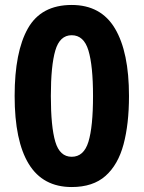

<svg xmlns="http://www.w3.org/2000/svg" viewBox="-20 -744 580 774"><path d="M500 -357Q500 -244 478 -162Q456 -80 405.5 -35Q355 10 269 10Q153 10 96 -83Q39 -176 39 -357Q39 -535 92.5 -629.5Q146 -724 269 -724Q387 -724 443.5 -629Q500 -534 500 -357ZM185 -357Q185 -233 203 -172.5Q221 -112 269 -112Q318 -112 336.5 -172.5Q355 -233 355 -357Q355 -479 336.5 -540.5Q318 -602 269 -602Q221 -602 203 -540.5Q185 -479 185 -357Z"/></svg>

Font: Noto Sans Khmer UI SemiCondensed
Style: Bold
Weight: 700
Width: 4
Designer: Danh Hong and the Monotype Design Team
Foundry: Monotype Imaging Inc.
Version: Version 2.002; ttfautohint (v1.8.4.7-5d5b)